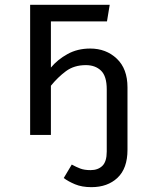

<svg xmlns="http://www.w3.org/2000/svg" viewBox="-20 -560 655 797"><path d="M105.1 0V-540H435.4L424.1 -471.3H191.3V-279.5Q219 -312.8 260.3 -335.6Q301.5 -358.5 354.4 -358.5Q420.5 -358.5 464.9 -316.4Q509.2 -274.4 509.2 -197.4V0V62.1Q509.2 139 467.9 177.9Q426.7 216.9 359.5 216.9Q320 216.9 291.3 204.9Q262.6 192.8 244.6 179L277.9 123.1Q296.4 133.3 313.3 139.7Q330.3 146.2 355.9 146.2Q386.7 146.2 404.9 128.5Q423.1 110.8 423.1 69.2V-1V-189.2Q423.1 -244.1 399.2 -266.9Q375.4 -289.7 336.4 -289.7Q287.7 -289.7 253.8 -264.6Q220 -239.5 191.3 -204.1V0Z"/></svg>

Font: FiraCode Nerd Font
Style: Regular
Weight: 400
Designer: Carrois Corporate, Edenspiekermann AG, Nikita Prokopov
Foundry: Carrois Corporate, Edenspiekermann AG, Nikita Prokopov
Version: Version 6.002;Nerd Fonts 2.1.0